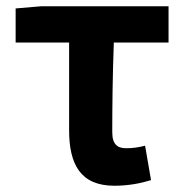

<svg xmlns="http://www.w3.org/2000/svg" viewBox="-20 -580 588 614"><path d="M346 14C391 14 431 6 463 -4L444 -114C420 -108 403 -106 383 -106C356 -106 339 -118 339 -157C339 -236 340 -339 344 -444H519V-560H112L30 -553V-444H201V-164C201 -55 237 14 346 14Z"/></svg>

Font: Source Han Sans Old Style Bold
Style: Regular
Weight: 700
Designer: Ryoko NISHIZUKA (kana & ideographs); Paul D. Hunt (Latin, Greek & Cyrillic); Wenlong ZHANG (bopomofo); Sandoll Communica
Foundry: Adobe Systems Incorporated
Version: Version 1.004;PS 1.004;hotconv 1.0.81;makeotf.lib2.5.63406